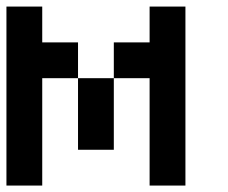

<svg xmlns="http://www.w3.org/2000/svg" viewBox="-20 -576 707 596"><path d="M333.3 -111.1H222.2V-333.3H333.3ZM444.4 -444.4V-555.6H555.6V0H444.4V-333.3H333.3V-444.4ZM111.1 -333.3V0H0V-555.6H111.1V-444.4H222.2V-333.3Z"/></svg>

Font: Pixeloid Mono
Style: Regular
Weight: 400
Monospace: yes
Designer: GGBotNet
Foundry: GGBotNet
Version: 0.5